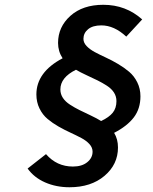

<svg xmlns="http://www.w3.org/2000/svg" viewBox="-20 -707 640 801"><path d="M270 74.2Q214.4 74.2 168.2 54Q122.1 33.7 95.2 -3.9L171.9 -64Q216.8 -12.2 284.2 -12.2Q321.8 -12.2 344 -30.3Q366.2 -48.3 366.2 -74.2Q366.2 -91.3 353.3 -105.7Q340.3 -120.1 319.6 -131.1Q298.8 -142.1 273.9 -153.6Q249 -165 224.1 -179.2Q199.2 -193.4 178.5 -210.7Q157.7 -228 144.8 -254.4Q131.8 -280.8 131.8 -313Q131.8 -406.2 241.2 -463.9Q222.2 -492.7 222.2 -527.8Q222.2 -594.7 273.7 -640.9Q325.2 -687 411.1 -687Q504.9 -687 573.2 -626L506.8 -554.2Q456.5 -601.1 402.8 -601.1Q366.7 -601.1 347.4 -585Q328.1 -568.8 328.1 -544.9Q328.1 -528.8 341.3 -514.9Q354.5 -501 375.5 -489.7Q396.5 -478.5 421.9 -466.8Q447.3 -455.1 472.4 -440.2Q497.6 -425.3 518.6 -407.7Q539.6 -390.1 552.7 -363.5Q565.9 -336.9 565.9 -305.2Q565.9 -253.4 538.1 -217Q510.3 -180.7 456.1 -152.8Q472.2 -126.5 472.2 -91.8Q472.2 -21 416 26.6Q359.9 74.2 270 74.2ZM401.9 -202.1Q435.1 -217.8 450.4 -236.8Q465.8 -255.9 465.8 -285.2Q465.8 -304.7 455.6 -320.8Q445.3 -336.9 426 -349.4Q406.7 -361.8 387.5 -371.3Q368.2 -380.9 341.1 -393.3Q314 -405.8 296.9 -416Q231.9 -383.8 231.9 -334Q231.9 -314.5 242.4 -298.6Q252.9 -282.7 272.2 -270.3Q291.5 -257.8 311.3 -248Q331.1 -238.3 357.9 -225.6Q384.8 -212.9 401.9 -202.1Z"/></svg>

Font: Office Code Pro Medium Italic
Style: Regular
Weight: 500
Italic angle: -9°
Designer: Nathan Rutzky & Paul D. Hunt
Foundry: Adobe Systems Incorporated
Version: Version 1.004;PS 001.004;hotconv 1.0.70;makeotf.lib2.5.58329